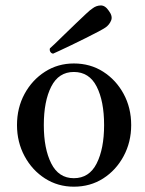

<svg xmlns="http://www.w3.org/2000/svg" viewBox="-20 -691 546 723"><path d="M258 12Q198 12 149.5 -19Q101 -50 72.5 -103Q44 -156 44 -220Q44 -285 72.5 -337.5Q101 -390 149.5 -421Q198 -452 258 -452Q320 -452 368.5 -421Q417 -390 445.5 -337.5Q474 -285 474 -220Q474 -156 445.5 -103Q417 -50 368.5 -19Q320 12 258 12ZM258 -20Q316 -20 344 -75.5Q372 -131 372 -220Q372 -310 344 -365Q316 -420 258 -420Q201 -420 173 -365Q145 -310 145 -220Q145 -131 173 -75.5Q201 -20 258 -20ZM180 -489Q173 -490 169.5 -496Q166 -502 168 -509Q171 -511 186 -525.5Q201 -540 222 -560.5Q243 -581 265 -602Q287 -623 304 -639Q321 -655 328 -659Q342 -670 359 -670.5Q376 -671 390 -650Q405 -630 398.5 -614Q392 -598 378 -588Q371 -583 350.5 -572Q330 -561 302.5 -547.5Q275 -534 248.5 -521Q222 -508 203 -499.5Q184 -491 180 -489Z"/></svg>

Font: Zen Old Mincho Medium
Style: Regular
Weight: 500
Designer: Yoshimichi Ohira
Foundry: Positype
Version: Version 1.500